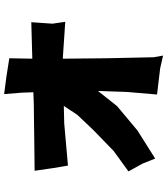

<svg xmlns="http://www.w3.org/2000/svg" viewBox="38 -808 789 905"><g transform="rotate(-90 432.5 -355.5)"><path d="M441.4 -730.5 448.2 -647.5 450.2 -592.8 398.4 -590.8 177.7 -587.9 80.1 -586.9 92.8 -499 104.5 -429.7 303.7 -447.3 385.7 -449.2 343.8 -385.7 272.5 -310.5 172.9 -213.9 77.1 -144.5 113.3 -79.1 137.7 -18.6 270.5 -102.5 384.8 -198.2 456.1 -288.1V-287.1L451.2 -147.5L439.5 -9.8L562.5 4.9L623 18.6L615.2 -25.4L610.4 -249L608.4 -454.1L782.2 -442.4L773.4 -502.9L780.3 -602.5L608.4 -597.7L610.4 -706.1L524.4 -719.7Z"/></g></svg>

Font: MaokenAssortedSans-Lite
Style: Lite
Weight: 400
Version: Version 1.400